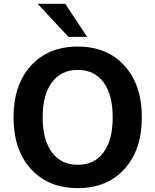

<svg xmlns="http://www.w3.org/2000/svg" viewBox="-20 -973 813 1004"><path d="M386.7 10.7Q232.4 10.7 141.6 -89.4Q50.8 -189.5 50.8 -359.4Q50.8 -529.3 141.6 -629.4Q232.4 -729.5 386.7 -729.5Q540 -729.5 630.9 -629.4Q721.7 -529.3 721.7 -359.4Q721.7 -189.5 630.9 -89.4Q540 10.7 386.7 10.7ZM176.8 -953.1H321.3L435.5 -780.3H337.9ZM251.5 -542.5Q203.1 -477.5 203.1 -359.4Q203.1 -241.2 251.5 -176.3Q299.8 -111.3 386.7 -111.3Q473.6 -111.3 521.5 -176.3Q569.3 -241.2 569.3 -359.4Q569.3 -477.5 521.5 -542.5Q473.6 -607.4 386.7 -607.4Q299.8 -607.4 251.5 -542.5Z"/></svg>

Font: Min Sans Bold
Style: Regular
Weight: 700
Designer: Jinseong-Kim, NotoSansCJK, Nunito
Foundry: Jinseong-Kim
Version: Version 1.400;Glyphs 3.1.2 (3151)